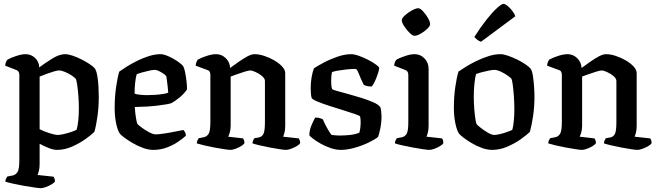

<svg xmlns="http://www.w3.org/2000/svg" viewBox="-20 -783 3432 1003"><path d="M193 200Q185 200 160 196.5Q135 193 104 187.5Q73 182 46.5 176Q20 170 8 166Q8 158 11.5 150.5Q15 143 18 139L45 134Q61 131 71 116.5Q81 102 81 54V-392Q81 -411 66 -417L7 -440Q8 -452 12 -460.5Q16 -469 20 -472Q36 -481 64.5 -490.5Q93 -500 114 -500Q142 -500 163 -480.5Q184 -461 185 -431Q216 -454 253 -477Q290 -500 320 -500Q336 -500 358.5 -492.5Q381 -485 405 -473Q429 -461 448.5 -448Q468 -435 476 -425Q484 -412 488.5 -385.5Q493 -359 494.5 -329Q496 -299 496 -276Q496 -223 489 -174Q482 -125 473 -94Q458 -79 426.5 -56.5Q395 -34 356 -17Q317 0 279 0Q259 0 235 -9.5Q211 -19 187 -32V74Q187 95 183 110Q179 125 176 131L260 140Q262 143 264.5 149.5Q267 156 267 165Q262 173 248 181Q234 189 218.5 194.5Q203 200 193 200ZM282 -78Q294 -78 315 -83Q336 -88 354.5 -94.5Q373 -101 380 -105Q386 -123 389 -154Q392 -185 392 -216Q392 -249 389.5 -281.5Q387 -314 383.5 -338Q380 -362 377 -369Q373 -376 357 -387Q341 -398 321.5 -406.5Q302 -415 288 -415Q280 -415 262.5 -410Q245 -405 224.5 -397.5Q204 -390 187 -383V-108Q208 -97 238 -87.5Q268 -78 282 -78Z M781 0Q755 0 726.5 -10.5Q698 -21 672.5 -36Q647 -51 629 -64.5Q611 -78 606 -85Q595 -100 587 -137Q579 -174 579 -219Q579 -277 586.5 -328.5Q594 -380 603 -409Q616 -418 640 -433.5Q664 -449 694 -464Q724 -479 756.5 -489.5Q789 -500 819 -500Q835 -500 860 -489Q885 -478 907 -463Q929 -448 937 -437Q942 -429 946.5 -408Q951 -387 954 -362Q957 -337 957 -316Q941 -292 916.5 -272.5Q892 -253 875 -244Q857 -238 804 -231.5Q751 -225 684 -224Q686 -192 690.5 -166Q695 -140 698 -135Q701 -131 719 -117.5Q737 -104 758.5 -92.5Q780 -81 793 -81Q808 -81 838 -85.5Q868 -90 897 -96Q926 -102 938 -104Q942 -100 946.5 -92.5Q951 -85 951 -74Q935 -59 909 -41.5Q883 -24 850.5 -12Q818 0 781 0ZM749 -286Q768 -286 790.5 -287.5Q813 -289 831.5 -292Q850 -295 859 -299Q858 -312 856 -330Q854 -348 852 -363Q850 -378 849 -383Q848 -388 837 -396Q826 -404 812 -411Q798 -418 789 -418Q779 -418 760 -414Q741 -410 722 -404.5Q703 -399 694 -395Q689 -378 686 -350.5Q683 -323 683 -294Q692 -290 712 -288Q732 -286 749 -286Z M1184 0Q1176 0 1152 -3.5Q1128 -7 1099 -12.5Q1070 -18 1045 -24Q1020 -30 1008 -34Q1008 -42 1011.5 -49.5Q1015 -57 1018 -61L1044 -66Q1060 -69 1069.5 -83.5Q1079 -98 1079 -146V-392Q1079 -400 1076 -407Q1073 -414 1064 -417L1002 -440Q1003 -452 1007 -460.5Q1011 -469 1014 -472Q1030 -481 1058.5 -490.5Q1087 -500 1109 -500Q1138 -500 1159.5 -479Q1181 -458 1182 -428Q1204 -444 1227.5 -460.5Q1251 -477 1272.5 -488.5Q1294 -500 1310 -500Q1333 -500 1360.5 -491Q1388 -482 1413 -467.5Q1438 -453 1454 -435.5Q1470 -418 1470 -401V-126Q1470 -105 1466 -90Q1462 -75 1459 -69L1541 -60Q1543 -57 1545.5 -50.5Q1548 -44 1548 -35Q1543 -27 1529 -19Q1515 -11 1499.5 -5.5Q1484 0 1474 0Q1465 0 1441.5 -3.5Q1418 -7 1389.5 -12.5Q1361 -18 1335.5 -24Q1310 -30 1299 -34Q1299 -42 1302.5 -49.5Q1306 -57 1309 -61L1332 -65Q1348 -68 1356 -83Q1364 -98 1364 -146V-360Q1364 -373 1348.5 -386Q1333 -399 1314.5 -407Q1296 -415 1289 -415Q1279 -415 1258 -408.5Q1237 -402 1216 -394.5Q1195 -387 1185 -383V-128Q1185 -107 1180.5 -91.5Q1176 -76 1172 -69L1250 -60Q1252 -57 1254.5 -50.5Q1257 -44 1257 -35Q1252 -27 1238.5 -19Q1225 -11 1209.5 -5.5Q1194 0 1184 0Z M1760 0Q1735 0 1707 -9.5Q1679 -19 1654.5 -33Q1630 -47 1614 -59.5Q1598 -72 1596 -77Q1596 -101 1606.5 -127Q1617 -153 1627 -169Q1642 -169 1652.5 -165.5Q1663 -162 1667 -159Q1673 -143 1686 -119Q1699 -95 1711 -79Q1719 -77 1732 -76Q1745 -75 1756 -75Q1780 -75 1808.5 -78Q1837 -81 1857 -90Q1864 -112 1864 -145Q1864 -163 1861 -175Q1858 -179 1833.5 -187.5Q1809 -196 1773.5 -207Q1738 -218 1702 -229.5Q1666 -241 1639.5 -252Q1613 -263 1608 -271Q1605 -282 1604 -296.5Q1603 -311 1603 -324Q1603 -352 1608 -380.5Q1613 -409 1620 -426Q1636 -437 1669.5 -455Q1703 -473 1742 -486.5Q1781 -500 1814 -500Q1831 -500 1856 -491Q1881 -482 1905 -469.5Q1929 -457 1945 -445Q1961 -433 1961 -428Q1961 -420 1954.5 -399.5Q1948 -379 1938.5 -358.5Q1929 -338 1921 -331Q1906 -331 1895.5 -334Q1885 -337 1880 -340Q1863 -375 1854 -399Q1845 -423 1837 -423Q1814 -423 1788 -420Q1762 -417 1742 -413.5Q1722 -410 1714 -406Q1712 -397 1711 -385Q1710 -373 1710 -361Q1710 -349 1711 -337.5Q1712 -326 1715 -318Q1718 -314 1741.5 -307.5Q1765 -301 1798.5 -292Q1832 -283 1867 -272Q1902 -261 1929.5 -249Q1957 -237 1967 -223Q1970 -214 1971.5 -201Q1973 -188 1973 -175Q1973 -143 1966.5 -111Q1960 -79 1955 -68Q1940 -55 1907 -39Q1874 -23 1834.5 -11.5Q1795 0 1760 0Z M2222 0Q2214 0 2190 -3.5Q2166 -7 2136 -12.5Q2106 -18 2080 -24Q2054 -30 2043 -34Q2043 -42 2046.5 -49.5Q2050 -57 2053 -61L2079 -66Q2095 -69 2104 -83.5Q2113 -98 2113 -146V-392Q2113 -411 2098 -417L2039 -440Q2040 -452 2044 -460.5Q2048 -469 2052 -472Q2068 -481 2096.5 -490.5Q2125 -500 2146 -500Q2176 -500 2197.5 -478Q2219 -456 2219 -423V-126Q2219 -105 2215 -90Q2211 -75 2208 -69L2289 -60Q2292 -57 2294 -50.5Q2296 -44 2296 -35Q2291 -27 2277.5 -19Q2264 -11 2248.5 -5.5Q2233 0 2222 0ZM2145 -596Q2135 -596 2119.5 -611.5Q2104 -627 2091.5 -646Q2079 -665 2079 -678Q2079 -688 2095.5 -703Q2112 -718 2132.5 -729Q2153 -740 2165 -740Q2175 -740 2190 -724Q2205 -708 2216 -688.5Q2227 -669 2227 -657Q2227 -647 2212 -632.5Q2197 -618 2177.5 -607Q2158 -596 2145 -596Z M2551 0Q2525 0 2496.5 -10.5Q2468 -21 2443 -36Q2418 -51 2400.5 -64.5Q2383 -78 2378 -85Q2367 -100 2359 -137.5Q2351 -175 2351 -220Q2351 -278 2358.5 -329Q2366 -380 2375 -409Q2388 -418 2412.5 -433.5Q2437 -449 2468 -464Q2499 -479 2531.5 -489.5Q2564 -500 2594 -500Q2610 -500 2633.5 -492Q2657 -484 2681.5 -472Q2706 -460 2725 -447Q2744 -434 2752 -424Q2760 -413 2764 -386.5Q2768 -360 2770 -330Q2772 -300 2772 -277Q2772 -224 2764.5 -174.5Q2757 -125 2748 -94Q2733 -79 2701.5 -56.5Q2670 -34 2630.5 -17Q2591 0 2551 0ZM2562 -78Q2574 -78 2594 -83Q2614 -88 2631.5 -94.5Q2649 -101 2656 -104Q2661 -120 2664 -150Q2667 -180 2667 -210Q2667 -245 2664.5 -280Q2662 -315 2658.5 -340.5Q2655 -366 2652 -371Q2649 -376 2633 -387.5Q2617 -399 2597 -408.5Q2577 -418 2561 -418Q2552 -418 2532.5 -414Q2513 -410 2494 -405Q2475 -400 2467 -396Q2462 -381 2458.5 -346.5Q2455 -312 2455 -281Q2455 -247 2457.5 -215Q2460 -183 2463.5 -161Q2467 -139 2470 -134Q2474 -129 2491 -115.5Q2508 -102 2528.5 -90Q2549 -78 2562 -78ZM2493 -565Q2482 -568 2472.5 -576Q2463 -584 2458 -590Q2491 -642 2522 -681Q2553 -720 2577 -741.5Q2601 -763 2610 -763Q2618 -763 2630.5 -753Q2643 -743 2655 -728Q2667 -713 2672 -698Z M3020 0Q3012 0 2988 -3.5Q2964 -7 2935 -12.5Q2906 -18 2881 -24Q2856 -30 2844 -34Q2844 -42 2847.5 -49.5Q2851 -57 2854 -61L2880 -66Q2896 -69 2905.5 -83.5Q2915 -98 2915 -146V-392Q2915 -400 2912 -407Q2909 -414 2900 -417L2838 -440Q2839 -452 2843 -460.5Q2847 -469 2850 -472Q2866 -481 2894.5 -490.5Q2923 -500 2945 -500Q2974 -500 2995.5 -479Q3017 -458 3018 -428Q3040 -444 3063.5 -460.5Q3087 -477 3108.5 -488.5Q3130 -500 3146 -500Q3169 -500 3196.5 -491Q3224 -482 3249 -467.5Q3274 -453 3290 -435.5Q3306 -418 3306 -401V-126Q3306 -105 3302 -90Q3298 -75 3295 -69L3377 -60Q3379 -57 3381.5 -50.5Q3384 -44 3384 -35Q3379 -27 3365 -19Q3351 -11 3335.5 -5.5Q3320 0 3310 0Q3301 0 3277.5 -3.5Q3254 -7 3225.5 -12.5Q3197 -18 3171.5 -24Q3146 -30 3135 -34Q3135 -42 3138.5 -49.5Q3142 -57 3145 -61L3168 -65Q3184 -68 3192 -83Q3200 -98 3200 -146V-360Q3200 -373 3184.5 -386Q3169 -399 3150.5 -407Q3132 -415 3125 -415Q3115 -415 3094 -408.5Q3073 -402 3052 -394.5Q3031 -387 3021 -383V-128Q3021 -107 3016.5 -91.5Q3012 -76 3008 -69L3086 -60Q3088 -57 3090.5 -50.5Q3093 -44 3093 -35Q3088 -27 3074.5 -19Q3061 -11 3045.5 -5.5Q3030 0 3020 0Z"/></svg>

Font: Texturina 72pt SemiBold
Style: Regular
Weight: 600
Designer: Guillermo Torres Carreño
Foundry: Omnibus-Type
Version: Version 1.002; ttfautohint (v1.8.3)